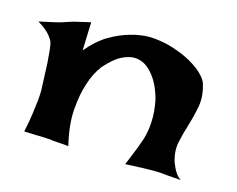

<svg xmlns="http://www.w3.org/2000/svg" viewBox="-66 -576 717 582"><g transform="rotate(15 293.0 -284.5)"><path d="M44.9 -107.4Q51.8 -139.6 55.2 -164.6Q58.6 -189.5 60.5 -206.1Q62.5 -225.6 62.5 -239.3Q61.5 -255.9 61 -278.8Q60.5 -301.8 59.1 -324.7Q57.6 -347.7 55.7 -365.7Q53.7 -383.8 50.8 -391.6Q46.9 -399.4 40 -408.2Q26.4 -424.8 0 -440.4Q22.5 -445.3 38.6 -448.7Q54.7 -452.1 65.4 -455.1Q77.1 -459 85.9 -461.9Q93.8 -464.8 104.5 -467.8Q113.3 -469.7 126 -472.7Q138.7 -475.6 155.3 -479.5L152.3 -390.6Q183.6 -427.7 215.8 -446.3Q248 -464.8 276.4 -472.7Q308.6 -482.4 339.8 -482.4Q378.9 -480.5 412.6 -469.7Q446.3 -459 471.2 -444.8Q496.1 -430.7 511.7 -415Q527.3 -399.4 530.3 -387.7Q542 -349.6 536.1 -317.9Q530.3 -286.1 521 -256.3Q511.7 -226.6 505.4 -197.3Q499 -168 509.8 -133.8Q513.7 -125 517.6 -116.2Q521.5 -108.4 527.3 -100.6Q533.2 -92.8 541 -87.9Q530.3 -88.9 519.5 -89.4Q508.8 -89.8 500 -90.8Q489.3 -91.8 480.5 -92.8Q470.7 -93.8 454.1 -93.8Q425.8 -93.8 366.2 -90.8Q375 -111.3 380.4 -125.5Q385.7 -139.6 389.6 -148.4Q393.6 -159.2 395.5 -165Q407.2 -193.4 409.7 -229.5Q412.1 -265.6 404.3 -302.7Q401.4 -315.4 394.5 -333Q387.7 -350.6 376.5 -367.2Q365.2 -383.8 350.1 -395.5Q335 -407.2 315.4 -409.2Q295.9 -411.1 272 -399.4Q248 -387.7 220.7 -356.4Q200.2 -330.1 188.5 -292Q177.7 -259.8 173.8 -211.4Q169.9 -163.1 185.5 -98.6Q171.9 -100.6 160.2 -101.1Q148.4 -101.6 140.6 -102.5Q130.9 -103.5 123 -104.5Q114.3 -104.5 103.5 -105.5Q93.8 -105.5 79.1 -106Q64.5 -106.4 44.9 -107.4Z"/></g></svg>

Font: Irish Grover
Style: Regular
Weight: 400
Designer: Squid
Foundry: Font Diner, Inc DBA Sideshow
Version: Version 1.001